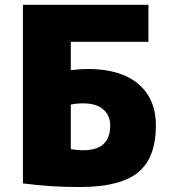

<svg xmlns="http://www.w3.org/2000/svg" viewBox="-20 -750 686 780"><path d="M73.2 -4.9V-730.5H583V-580.1H267.6V-464.8Q304.7 -469.7 337.9 -469.7Q469.7 -469.7 541.5 -409.2Q613.3 -348.6 613.3 -240.2Q613.3 -108.4 540.5 -49.3Q467.8 9.8 302.7 9.8Q181.6 9.8 73.2 -4.9ZM267.6 -144.5Q292 -139.6 318.4 -139.6Q427.7 -139.6 427.7 -240.2Q427.7 -281.2 399.4 -305.7Q371.1 -330.1 318.4 -330.1Q292 -330.1 267.6 -325.2Z"/></svg>

Font: GenEi M Gothic v2 Black
Style: Regular
Weight: 900
Version: Version 2.0